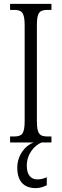

<svg xmlns="http://www.w3.org/2000/svg" viewBox="-20 -734 317 989"><path d="M32 0H153C112 14 69 64 69 130C69 203 106 235 165 235C183 235 205 229 221 220V179C203 187 188 190 172 190C141 190 118 169 118 120C118 57 159 14 194 0H245V-31H226C185 -31 170 -43 170 -110V-604C170 -672 185 -683 226 -683H245V-714H32V-683H51C91 -683 107 -672 107 -604V-109C107 -42 91 -31 51 -31H32Z"/></svg>

Font: Noto Serif Devanagari ExtraCondensed Light
Style: Regular
Weight: 300
Width: 2
Designer: Universal Thirst, Indian Type Foundry and the Monotype Design Team
Foundry: Monotype Imaging Inc.
Version: Version 2.004